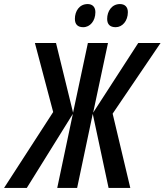

<svg xmlns="http://www.w3.org/2000/svg" viewBox="-87 -926 811 946"><path d="M483 -792C516 -792 543 -823 543 -866C543 -892 528 -906 504 -906C464 -906 441 -871 441 -833C441 -806 455 -792 483 -792ZM323 -792C357 -792 383 -823 383 -866C383 -892 368 -906 345 -906C304 -906 282 -871 282 -833C282 -806 296 -792 323 -792ZM-67 0H45L272 -365L195 0H293L370 -365L448 0H555L468 -366L704 -714H594L372 -371L445 -714H346L273 -371L189 -714H85L175 -374Z"/></svg>

Font: Noto Sans UI Condensed Medium
Style: Italic
Weight: 500
Width: 3
Italic angle: -12°
Designer: Monotype Design Team
Foundry: Monotype Imaging Inc.
Version: Version 1.901